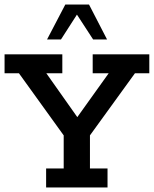

<svg xmlns="http://www.w3.org/2000/svg" viewBox="-20 -821 674 841"><path d="M182 0V-83H259V-228L63 -500H0V-583H253V-500H183L332 -289H305L456 -500H386V-583H634V-500H571L374 -228V-83H451V0ZM186 -648 266 -801H370L449 -648H388L317 -757L247 -648Z"/></svg>

Font: Rokkitt SemiBold SemiBold
Style: Regular
Weight: 600
Version: Version 3.103